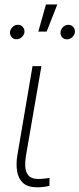

<svg xmlns="http://www.w3.org/2000/svg" viewBox="-20 -819 349 844"><path d="M123 -528.3H162.1L93.8 -132.8Q89.8 -108.9 91.1 -85.9Q92.3 -63 105 -47.9Q117.7 -32.7 147 -32.2Q159.7 -32.2 172.4 -33.7Q185.1 -35.2 197.8 -36.6L197.3 -2.4Q183.6 1.5 169.9 2.9Q156.2 4.4 142.1 4.4Q100.6 3.9 80.3 -15.6Q60.1 -35.2 55.2 -66.4Q50.3 -97.7 55.7 -132.8ZM148.4 -680.2 182.1 -799.3H231.9L185.1 -680.2ZM23.9 -678.2Q25.4 -690.9 35.4 -700.4Q45.4 -710 58.1 -710Q71.8 -710.4 80.3 -700.4Q88.9 -690.4 87.4 -677.2Q85.9 -665 75.7 -655.8Q65.4 -646.5 52.7 -646.5Q39.6 -646 31.2 -655.8Q22.9 -665.5 23.9 -678.2ZM246.1 -678.2Q247.1 -690.4 257.3 -700.2Q267.6 -710 280.3 -710Q293.5 -710 302 -700.2Q310.5 -690.4 309.1 -677.2Q308.1 -665 297.6 -655.5Q287.1 -646 274.4 -646Q261.2 -646 252.9 -655.5Q244.6 -665 246.1 -678.2Z"/></svg>

Font: Roboto ExtraLight
Style: Italic
Weight: 250
Designer: Christian Robertson
Foundry: Google
Version: Version 3.009; 2024